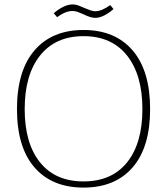

<svg xmlns="http://www.w3.org/2000/svg" viewBox="-20 -841 758 871"><path d="M359 -776Q355 -777 339.5 -784Q324 -791 308 -791Q277 -791 239 -763L224 -781Q243 -798 266 -809.5Q289 -821 309 -821Q325 -821 343.5 -813Q362 -805 365 -804Q377 -799 389.5 -794.5Q402 -790 411 -790Q442 -790 480 -818L495 -800Q476 -783 454 -771.5Q432 -760 412 -760Q391 -760 359 -776ZM57 -346Q57 -520 136.5 -612.5Q216 -705 359 -705Q502 -705 581.5 -612.5Q661 -520 661 -346Q661 -173 581.5 -81.5Q502 10 359 10Q216 10 136.5 -81.5Q57 -173 57 -346ZM626 -346Q626 -502 556 -589.5Q486 -677 359 -677Q232 -677 162 -589.5Q92 -502 92 -346Q92 -191 161.5 -104.5Q231 -18 359 -18Q487 -18 556.5 -104.5Q626 -191 626 -346Z"/></svg>

Font: Maitree ExtraLight
Style: Regular
Weight: 250
Designer: CadsonDemak Team
Foundry: CadsonDemak
Version: Version 1.002